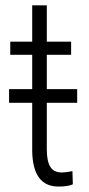

<svg xmlns="http://www.w3.org/2000/svg" viewBox="-20 -683 330 713"><path d="M153.8 -663.1V-528.3H244.1V-479.5H153.8V-352.1H266.6V-301.3H153.8V-128.4Q153.8 -85 166.7 -63.7Q179.7 -42.5 210 -42.5Q223.1 -42.5 249 -47.4L250.5 1.5Q231.9 9.8 197.3 9.8Q102.1 9.8 99.6 -121.1V-301.3H13.7V-352.1H99.6V-479.5H18.1V-528.3H99.6V-663.1Z"/></svg>

Font: MAUL Condensed Light
Style: Light
Weight: 300
Designer: MAUL
Version: Version 2.137; 2017; ttfautohint (v1.8.3)